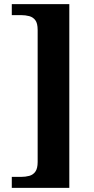

<svg xmlns="http://www.w3.org/2000/svg" viewBox="-20 -780 455 928"><path d="M37 128V75H80Q103 75 121.5 70Q140 65 151 49.5Q162 34 162 3V-635Q162 -667 151 -682Q140 -697 121.5 -702Q103 -707 80 -707H37V-760H315V128Z"/></svg>

Font: Noto Serif Hebrew
Style: Bold
Weight: 700
Version: Version 2.003